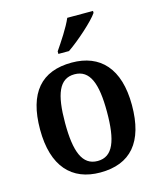

<svg xmlns="http://www.w3.org/2000/svg" viewBox="-115 -850 790 943"><g transform="rotate(-15 279.5 -378.0)"><path d="M229 -619V-606H283C339 -644 425 -721 448 -756V-766H317C298 -721 257 -660 229 -619ZM278 10C432 10 513 -82 513 -270C513 -457 425 -548 281 -548C126 -548 46 -457 46 -270C46 -82 134 10 278 10ZM280 -48C202 -48 173 -124 173 -270C173 -415 201 -489 279 -489C357 -489 386 -415 386 -270C386 -124 358 -48 280 -48Z"/></g></svg>

Font: Noto Serif Khmer SemiCondensed SemiBold
Style: Regular
Weight: 600
Width: 4
Designer: Danh Hong and the Monotype Design Team
Foundry: Monotype Imaging Inc.
Version: Version 2.004